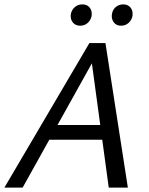

<svg xmlns="http://www.w3.org/2000/svg" viewBox="-25 -854 678 874"><path d="M470 0 387 -612H419L78 0H-5L382 -658H455L557 0ZM153 -218 190 -285H464L483 -218ZM341 -737Q325 -737 314.5 -744.5Q304 -752 299.5 -764.5Q295 -777 298 -792Q302 -810 316 -822Q330 -834 350 -834Q365 -834 375 -827Q385 -820 389.5 -808.5Q394 -797 392 -781Q388 -762 374 -749.5Q360 -737 341 -737ZM526 -737Q511 -737 501 -744.5Q491 -752 486.5 -764.5Q482 -777 485 -792Q488 -810 502 -822Q516 -834 536 -834Q551 -834 561 -827Q571 -820 575.5 -808.5Q580 -797 578 -781Q574 -762 560 -749.5Q546 -737 526 -737Z"/></svg>

Font: Ysabeau Office Medium
Style: Italic
Weight: 500
Italic angle: -12°
Designer: Christian Thalmann (Catharsis Fonts)
Version: Version 2.001;gftools[0.9.30]; featfreeze: tnum,lnum,ss02